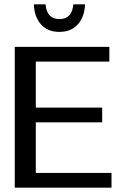

<svg xmlns="http://www.w3.org/2000/svg" viewBox="-20 -865 547 885"><path d="M494 0H48V-649H484V-581H145V-369H451V-301H145V-68H494ZM372 -845Q370 -788 339 -753Q308 -718 254 -718Q199 -718 168.5 -753Q138 -788 136 -845H190Q196 -777 254 -777Q312 -777 318 -845Z"/></svg>

Font: Gamestation Display
Style: Regular
Weight: 400
Designer: Jonas Hecksher
Foundry: Jonas Hecksher, Playtypeª, e-types AS
Version: Version 1.003